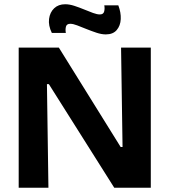

<svg xmlns="http://www.w3.org/2000/svg" viewBox="-20 -884 798 904"><path d="M68 0V-660H257L548 -192H557L550 -660H690V0H518L210 -488H201L208 0ZM478 -722Q458 -722 434 -730Q410 -738 386.5 -747.5Q363 -757 343.5 -764.5Q324 -772 311 -772Q294 -772 290.5 -758.5Q287 -745 290 -729H224Q207 -764 211 -795Q215 -826 235 -845Q255 -864 287 -864Q307 -864 330 -856.5Q353 -849 376 -839.5Q399 -830 418 -823Q437 -816 450 -816Q467 -816 470.5 -830Q474 -844 471 -859H537Q550 -825 548.5 -794Q547 -763 529.5 -742.5Q512 -722 478 -722Z"/></svg>

Font: Bricolage Grotesque 18pt
Style: Bold
Weight: 700
Designer: Mathieu Triay
Foundry: Atelier Triay
Version: Version 1.000;gftools[0.9.30]